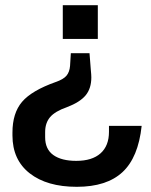

<svg xmlns="http://www.w3.org/2000/svg" viewBox="-20 -554 583 740"><path d="M332 -256Q332 -213 310 -186.5Q288 -160 238 -141Q192 -125 173 -102.5Q154 -80 154 -45V-25Q154 21 185.5 43.5Q217 66 274 66Q335 66 367.5 37Q400 8 400 -46V-69H526Q513 53 452 109.5Q391 166 276 166Q161 166 94.5 114Q28 62 28 -32V-43Q28 -118 65 -161.5Q102 -205 195 -238Q224 -248 236 -262Q248 -276 250 -300L253 -349H325L330 -285Q332 -265 332 -256ZM222 -534H357V-404H222Z"/></svg>

Font: Mozilla Headline BETA SemiBold
Style: Regular
Weight: 600
Designer: Studio DRAMA
Foundry: Studio DRAMA
Version: Version 0.100